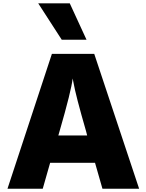

<svg xmlns="http://www.w3.org/2000/svg" viewBox="-20 -1110 887 1165"><path d="M25.4 35.2 294.9 -783.2H551.8L824.2 35.2H601.6L556.6 -122.1H284.2L239.3 35.2ZM211.9 -1089.8H403.3L504.9 -869.1H354.5ZM334 -288.1H508.8L502.9 -311.5Q438.5 -534.2 425.8 -609.4L420.9 -633.8Q413.1 -561.5 340.8 -311.5Z"/></svg>

Font: GenEi M Gothic v2 Black
Style: Regular
Weight: 900
Version: Version 2.0